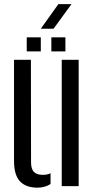

<svg xmlns="http://www.w3.org/2000/svg" viewBox="-20 -884 449 912"><path d="M46.6 -119.9V-600H126.8L127.5 -113.4Q127.5 -81.7 140.8 -67.6Q154.1 -53.5 184.1 -53.5Q204.7 -53.5 220.1 -61V-9.9Q193.7 7.4 158.1 7.4Q103.3 7.4 74.9 -22.6Q46.6 -52.6 46.6 -119.9ZM273.2 0V-600H353.7V0ZM223.9 -640V-706.8H290.7V-640ZM107 -640V-706.8H173.8V-640ZM173.7 -747.4 257.4 -864.5H319.6L234.3 -747.4Z"/></svg>

Font: Big Shoulders Stencil Text Thin
Style: Regular
Weight: 100
Designer: Patric King
Foundry: XO Type Co
Version: Version 2.001